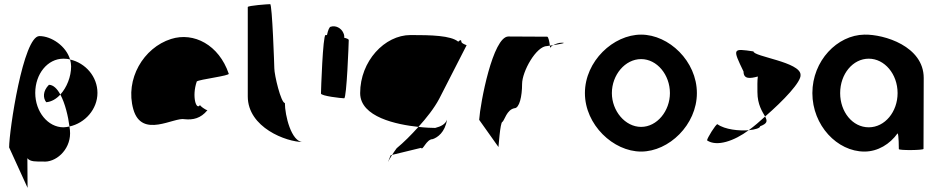

<svg xmlns="http://www.w3.org/2000/svg" viewBox="-20 -723 4503 926"><path d="M24 -12 113 183 112 40C126 58 154 56 186 56C247 63 318 2 318 -80C318 -90 317 -101 315 -113C305 -111 296 -109 286 -109C211 -109 150 -184 150 -275C150 -366 209 -440 286 -440C297 -440 308 -439 318 -436C299 -501 228 -549 170 -549C92 -549 24 -92 24 -12ZM203 -230C228 -232 252 -246 271 -267C256 -295 237 -314 216 -314C186 -284 187 -250 203 -230ZM271 -267C294 -225 309 -161 315 -113C390 -129 450 -196 450 -275C450 -353 393 -419 318 -436C321 -425 323 -414 323 -403C323 -353 302 -301 271 -267Z M623 -196C664 -52 820 -160 871 -148C911 -144 948 -152 980 -191C972 -193 943 -212 945 -217C927 -188 904 -257 929 -330C939 -340 1093 -358 1083 -368C1036 -506 915 -570 805 -535C672 -493 582 -341 623 -196ZM945 -218V-217ZM981 -192 980 -191C982 -191 982 -191 981 -190Z M1175 -258C1175 -108 1361 -38 1441 -38C1385 -38 1354 -167 1354 -226C1335 -227 1303 -361 1303 -394C1303 -401 1293 -703 1283 -703C1273 -703 1175 -696 1175 -689Z M1528 -272C1528 -260 1627 -249 1640 -249C1652 -249 1662 -518 1662 -530C1662 -534 1653 -538 1640 -541C1641 -548 1640 -556 1636 -564C1626 -588 1598 -602 1575 -594C1569 -594 1562 -578 1557 -554H1550C1537 -554 1528 -284 1528 -272Z M1717 -274C1717 -158 1894 -122 1998 -111C2037 -154 2074 -201 2098 -246L2230 -504C2237 -504 2205 -512 2205 -522C2205 -533 2198 -530 2190 -522C2154 -552 2059 -554 1960 -554C1835 -554 1717 -428 1717 -274ZM1864 26C1845 76 1847 62 1871 24ZM1871 24 2011 -10C2019 6 2036 -52 2067 -52C2090 -60 2126 -84 2136 -146C2128 -124 2107 -113 2079 -106C2064 -106 2033 -107 1998 -111C1963 -72 1927 -36 1893 -8C1884 4 1877 15 1871 24Z M2291 -145 2384 -14C2384 -6 2392 -135 2403 -135C2413 -142 2424 -194 2461 -201C2485 -201 2498 -258 2498 -318C2498 -378 2566 -501 2619 -501C2619 -501 2624 -502 2632 -503C2630 -520 2625 -546 2619 -546C2619 -546 2498 -547 2432 -547C2357 -547 2296 -225 2291 -145ZM2632 -503C2633 -498 2633 -494 2633 -491C2633 -494 2639 -500 2648 -505C2642 -504 2637 -504 2632 -503ZM2648 -505C2678 -510 2717 -517 2690 -517C2674 -517 2659 -511 2648 -505Z M2801 -274C2801 -121 2938 8 3072 8C3206 8 3341 -121 3341 -274C3341 -428 3206 -556 3072 -556C2938 -556 2801 -428 2801 -274ZM2931 -274C2931 -362 2995 -438 3072 -438C3149 -438 3211 -362 3211 -274C3211 -188 3149 -111 3072 -111C2995 -111 2931 -188 2931 -274Z M3390 -46C3437 -14 3521 -43 3591 -95C3545 -91 3476 -98 3440 -124C3432 -124 3390 -56 3390 -46ZM3566 -378C3566 -340 3598 -344 3635 -354C3632 -333 3633 -306 3633 -279C3633 -218 3657 -184 3670 -161C3760 -239 3845 -329 3841 -362C3841 -424 3614 -450 3614 -475C3513 -490 3512 -490 3566 -378ZM3591 -95C3622 -98 3646 -105 3646 -114C3683 -128 3681 -140 3670 -161C3644 -137 3617 -114 3591 -95Z M3898 -274C3898 -118 4018 8 4149 8C4214 8 4272 -28 4309 -80C4315 -76 4315 -4 4315 -4C4315 3 4434 2 4434 -5L4435 -347C4435 -500 4244 -558 4149 -556C4018 -554 3898 -430 3898 -274ZM4032 -274C4032 -366 4093 -440 4170 -440C4246 -440 4309 -366 4309 -274C4309 -184 4248 -109 4170 -109C4091 -109 4032 -184 4032 -274Z"/></svg>

Font: Ampere
Style: SCCnd
Weight: 400
Version: Version 1